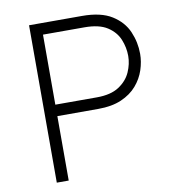

<svg xmlns="http://www.w3.org/2000/svg" viewBox="-79 -771 767 841"><g transform="rotate(-10 304.0 -350.0)"><path d="M106 0V-700H341.5Q425.5 -700 474 -669.5Q522.5 -639 543 -591.5Q563.5 -544 563.5 -492.5Q563.5 -457.5 551.5 -421Q539.5 -384.5 513.2 -354Q487 -323.5 444.5 -305Q402 -286.5 341.5 -286.5H159V0ZM159 -337.5H343.5Q406 -337.5 442.5 -361.5Q479 -385.5 494.8 -421.2Q510.5 -457 510.5 -492.5Q510.5 -530 495.8 -566Q481 -602 444.8 -625.5Q408.5 -649 343.5 -649H159Z"/></g></svg>

Font: Overpass ExtraLight
Style: Regular
Weight: 250
Designer: Delve Withrington, Dave Bailey, Thomas Jockin
Foundry: Delve Fonts LLC
Version: Version 4.000